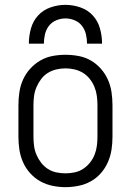

<svg xmlns="http://www.w3.org/2000/svg" viewBox="-20 -764 540 792"><path d="M250 8Q277 8 304 2.5Q331 -3 354.5 -16Q378 -29 396 -49.5Q414 -70 425 -95Q436 -120 440 -146.5Q444 -173 444 -200V-330Q444 -357 440 -384Q436 -411 425 -435.5Q414 -460 396 -480.5Q378 -501 354.5 -514.5Q331 -528 304 -533Q277 -538 250 -538Q223 -538 196.5 -533Q170 -528 146.5 -514.5Q123 -501 104.5 -480.5Q86 -460 75 -435.5Q64 -411 60 -384Q56 -357 56 -330V-200Q56 -173 60 -146.5Q64 -120 75 -95Q86 -70 104.5 -49.5Q123 -29 146.5 -16Q170 -3 196.5 2.5Q223 8 250 8ZM250 -49Q231 -49 212 -53Q193 -57 177 -67.5Q161 -78 149.5 -93Q138 -108 130.5 -125.5Q123 -143 120.5 -162Q118 -181 118 -200V-330Q118 -349 120.5 -368Q123 -387 130.5 -404.5Q138 -422 149.5 -437.5Q161 -453 177 -463Q193 -473 212 -477.5Q231 -482 250 -482Q269 -482 288 -477.5Q307 -473 323 -463Q339 -453 351 -437.5Q363 -422 370 -404.5Q377 -387 379.5 -368Q382 -349 382 -330V-200Q382 -181 379.5 -162Q377 -143 370 -125.5Q363 -108 351 -93Q339 -78 323 -67.5Q307 -57 288 -53Q269 -49 250 -49ZM99 -584H161Q161 -603 165.5 -622.5Q170 -642 182 -657.5Q194 -673 212.5 -680.5Q231 -688 250 -688Q269 -688 287.5 -680.5Q306 -673 318 -657.5Q330 -642 334.5 -622.5Q339 -603 339 -584H401Q401 -615 392.5 -646Q384 -677 363 -700Q342 -723 311.5 -733.5Q281 -744 250 -744Q219 -744 188.5 -733.5Q158 -723 137 -700Q116 -677 107.5 -646Q99 -615 99 -584Z"/></svg>

Font: Iosevka SS09 Light
Style: Regular
Weight: 300
Monospace: yes
Designer: Belleve Invis
Foundry: Belleve Invis
Version: Version 5.2.1; ttfautohint (v1.8.3)